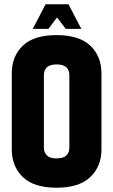

<svg xmlns="http://www.w3.org/2000/svg" viewBox="-20 -867 529 897"><path d="M35 -524Q35 -604 86.5 -653.5Q138 -703 244 -703Q350 -703 402 -653.5Q454 -604 454 -524V-169Q454 -90 402 -40Q350 10 244 10Q138 10 86.5 -40Q35 -90 35 -169ZM304 -516Q304 -539 290 -552.5Q276 -566 244 -566Q213 -566 199 -552.5Q185 -539 185 -516V-177Q185 -155 199 -141Q213 -127 244 -127Q276 -127 290 -140.5Q304 -154 304 -177ZM200 -847H300L360 -732H287ZM193 -847H293L206 -732H133Z"/></svg>

Font: Khand Variable Light
Style: Regular
Weight: 300
Designer: Satya Rajpurohit
Foundry: Indian Type Foundry
Version: Version 3.000